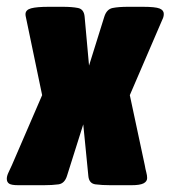

<svg xmlns="http://www.w3.org/2000/svg" viewBox="-51 -545 502 565"><path d="M3 0Q-17 0 -24 -4.5Q-31 -9 -31 -19Q-31 -27 -26 -37.5Q-21 -48 -16 -59L73 -265L28 -481Q27 -487 25.5 -493Q24 -499 24 -503Q24 -516 40.5 -520.5Q57 -525 93 -525H133Q161 -525 178.5 -521.5Q196 -518 198 -496L211 -352L256 -496Q263 -518 280.5 -521.5Q298 -525 326 -525H369Q406 -525 418.5 -520Q431 -515 431 -504Q431 -498 429 -492.5Q427 -487 424 -481L331 -265L375 -59Q377 -47 379.5 -38Q382 -29 382 -21Q382 -11 371.5 -5.5Q361 0 336 0H274Q249 0 230 -2.5Q211 -5 209 -27L194 -179L146 -27Q139 -5 121 -2.5Q103 0 78 0Z"/></svg>

Font: Asap Condensed Condensed Black
Style: Italic
Weight: 900
Width: 3
Italic angle: -6°
Designer: Pablo Cosgaya
Foundry: Omnibus-Type
Version: Version 3.001; ttfautohint (v1.8.4.7-5d5b)